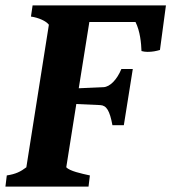

<svg xmlns="http://www.w3.org/2000/svg" viewBox="-25 -687 631 707"><path d="M-5 0H301L306 -41C274 -48 232 -57 219 -71L256 -304L344 -300C367 -299 379 -280 389 -226H431L464 -433H422C406 -394 380 -367 356 -366L265 -362L304 -606H474C491 -572 495 -528 496 -499C503 -497 511 -496 518 -496C537 -496 550 -499 564 -503L586 -667H95L89 -626C117 -622 144 -610 155 -596L72 -71C51 -55 33 -46 0 -41Z"/></svg>

Font: Caladea
Style: Bold Italic
Weight: 700
Italic angle: -9°
Designer: Carolina Giovagnoli and Andres Torresi
Foundry: Carolina Giovagnoli & Andres Torresi
Version: Version 1.001;hotconv 1.0.109;makeotfexe 2.5.65596